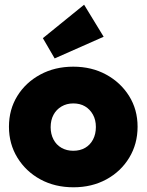

<svg xmlns="http://www.w3.org/2000/svg" viewBox="-20 -784 622 815"><path d="M292 11Q213 11 151.5 -22.5Q90 -56 54 -114.5Q18 -173 18 -246Q18 -319 53.5 -376.5Q89 -434 151 -467.5Q213 -501 291 -501Q369 -501 430.5 -467.5Q492 -434 528 -376.5Q564 -319 564 -246Q564 -173 528.5 -114.5Q493 -56 431.5 -22.5Q370 11 292 11ZM291 -144Q320 -144 341.5 -156.5Q363 -169 375 -192Q387 -215 387 -245Q387 -275 374.5 -297.5Q362 -320 341 -332.5Q320 -345 291 -345Q263 -345 241 -332Q219 -319 207 -296.5Q195 -274 195 -244Q195 -215 207 -192Q219 -169 241 -156.5Q263 -144 291 -144ZM212 -536 162 -622 337 -764 420 -628Z"/></svg>

Font: Outfit ExtraBold
Style: Regular
Weight: 800
Designer: Rodrigo Fuenzalida
Foundry: fragTYPE
Version: Version 1.100;gftools[0.9.27]